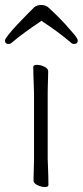

<svg xmlns="http://www.w3.org/2000/svg" viewBox="-33 -744 333 773"><path d="M134 -660Q99 -637 69 -615Q39 -593 14 -572Q9 -567 2 -567Q-13 -567 -13 -581Q-13 -587 1.5 -605Q16 -623 36.5 -645Q57 -667 76 -686Q95 -705 104 -714Q115 -724 133 -724Q152 -724 164 -712Q175 -702 194 -683.5Q213 -665 232.5 -643.5Q252 -622 266 -605Q280 -588 280 -581Q280 -567 265 -567Q258 -567 253 -572Q203 -615 134 -660ZM104 -368Q104 -378 103 -399Q102 -420 101.5 -442Q101 -464 101 -475Q101 -483 116 -483Q130 -483 145.5 -475.5Q161 -468 161 -457Q161 -449 160.5 -432.5Q160 -416 159.5 -398Q159 -380 159 -368V-105Q159 -99 160 -78Q161 -57 161.5 -34Q162 -11 162 1Q162 9 147 9Q134 9 118 1.5Q102 -6 102 -17Q102 -25 102.5 -43.5Q103 -62 103.5 -80Q104 -98 104 -105Z"/></svg>

Font: Moon Stars Kai T Light
Style: Regular
Weight: 300
Designer: GuiWonder
Version: Version 1.101